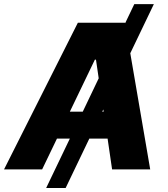

<svg xmlns="http://www.w3.org/2000/svg" viewBox="-42 -840 834 952"><path d="M720.9 -819.6 604 -576 702.8 0H513.8L491.5 -152.7H400.9L283.4 92.3H186.8L304.3 -152.7H240.4L166.9 0H-22L344.1 -727.3H578.1L578.5 -724.8L623.9 -819.6ZM368.3 -286.2 447.4 -451.7 433.9 -544H428.3L304.3 -286.2ZM470.2 -297.2 464.8 -286.2H471.9Z"/></svg>

Font: Inter UI Extra Bold
Style: Italic
Weight: 800
Italic angle: 9.39999°
Designer: Rasmus Andersson
Foundry: rsms
Version: 3.2;8d6f07862